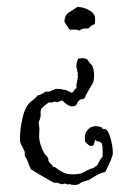

<svg xmlns="http://www.w3.org/2000/svg" viewBox="-20 -560 383 549"><path d="M273.4 -112.3V-132.8Q273.4 -149.4 268.1 -152.8Q262.7 -156.2 259.3 -155.8Q255.9 -155.3 253.9 -160.2Q251 -159.2 249.5 -150.9Q248 -142.6 241.7 -142.6Q235.4 -142.6 231.9 -146.5Q228.5 -150.4 223.6 -154.3Q222.7 -158.2 222.7 -168.9Q222.7 -179.7 231.4 -189.5Q240.2 -199.2 252.4 -199.2Q264.6 -199.2 271.5 -195.3L273.4 -191.4H278.3Q292 -191.4 300.8 -143.6Q302.7 -132.8 302.7 -122.1Q302.7 -111.3 281.2 -68.4Q263.7 -64.5 249.5 -54.7Q235.4 -44.9 224.6 -42.5Q213.9 -40 208.5 -35.6Q203.1 -31.2 193.4 -31.2Q183.6 -31.2 177.7 -34.2Q176.8 -32.2 173.8 -32.2L166 -35.2L157.2 -33.2Q154.3 -33.2 148.9 -35.6Q143.6 -38.1 140.6 -37.6Q137.7 -37.1 135.7 -37.1Q133.8 -37.1 125 -42.5Q116.2 -47.9 102.1 -55.7Q87.9 -63.5 68.4 -76.2Q63.5 -85.9 60.1 -96.2Q56.6 -106.4 50.8 -114.3V-126Q44.9 -139.6 41 -145.5Q37.1 -151.4 37.1 -164.1Q37.1 -193.4 45.4 -226.6Q53.7 -259.8 72.3 -272.5Q74.2 -273.4 80.6 -279.3Q86.9 -285.2 86.9 -287.1Q96.7 -288.1 110.4 -297.9H116.2Q123 -297.9 127.9 -300.8L138.7 -305.7H146.5Q160.2 -305.7 164.1 -301.8L166 -303.7L184.6 -294.9Q188.5 -294.9 191.9 -301.3Q195.3 -307.6 199.2 -307.6L198.2 -315.4L203.1 -342.8Q203.1 -343.8 202.1 -343.8Q201.2 -343.8 201.2 -345.7L203.1 -347.7L198.2 -370.1Q198.2 -381.8 204.1 -392.6L215.8 -393.6Q228.5 -393.6 231.9 -386.7Q235.4 -379.9 243.2 -373Q249 -361.3 249 -345.2Q249 -329.1 245.1 -321.8Q241.2 -314.5 232.4 -300.3Q223.6 -286.1 223.6 -281.2Q221.7 -281.2 219.7 -278.3Q217.8 -275.4 214.8 -276.4Q211.9 -277.3 207 -273.4Q202.1 -269.5 199.7 -262.7Q197.3 -255.9 186 -255.9Q174.8 -255.9 158.2 -272.5H156.2L143.6 -267.6L138.7 -269.5Q133.8 -269.5 129.9 -267.6Q126 -265.6 120.1 -267.6Q108.4 -259.8 98.6 -250Q95.7 -243.2 96.2 -235.8Q96.7 -228.5 95.2 -223.1Q93.8 -217.8 92.3 -214.8Q90.8 -211.9 90.8 -208V-207L92.8 -191.4L91.8 -171.9Q91.8 -148.4 107.4 -120.1Q118.2 -109.4 118.2 -105Q118.2 -100.6 120.1 -97.2Q122.1 -93.8 126 -90.8Q129.9 -87.9 131.8 -83Q136.7 -83 140.6 -79.6Q144.5 -76.2 157.2 -68.8Q169.9 -61.5 185.1 -61.5Q200.2 -61.5 206.5 -63Q212.9 -64.5 217.3 -66.4Q221.7 -68.4 226.6 -71.3Q231.4 -74.2 241.2 -78.1Q246.1 -78.1 250 -82Q253.9 -85.9 257.8 -86.9Q261.7 -93.8 265.1 -100.6Q268.6 -107.4 273.4 -112.3ZM177.7 -476.6 164.1 -498Q165 -516.6 176.3 -523.9Q187.5 -531.2 201.2 -540H203.1Q217.8 -540 234.9 -530.8Q252 -521.5 252 -505.9Q252 -490.2 250 -490.2Q245.1 -491.2 232.4 -478.5H223.6Q212.9 -478.5 208 -472.7Q200.2 -475.6 192.4 -475.6Q184.6 -475.6 180.7 -474.6Q180.7 -476.6 177.7 -476.6Z"/></svg>

Font: Mountains of Christmas
Style: Regular
Weight: 400
Designer: Crystal Kluge
Foundry: Font Diner, Inc DBA Tart Workshop
Version: Version 1.003